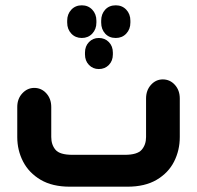

<svg xmlns="http://www.w3.org/2000/svg" viewBox="-20 -703 742 723"><path d="M288 -683Q312 -683 327.5 -666.5Q343 -650 343 -625V-618Q343 -593 327.5 -576.5Q312 -560 288 -560Q264 -560 248.5 -576.5Q233 -593 233 -618V-625Q233 -650 248.5 -666.5Q264 -683 288 -683ZM416 -683Q440 -683 455.5 -666.5Q471 -650 471 -625V-618Q471 -593 455.5 -576.5Q440 -560 416 -560Q391 -560 376 -576.5Q361 -593 361 -618V-625Q361 -650 376 -666.5Q391 -683 416 -683ZM405 -498Q405 -474 390 -458.5Q375 -443 352 -443Q330 -443 315 -458.5Q300 -474 300 -498V-505Q300 -529 315 -544.5Q330 -560 352 -560Q375 -560 390 -544.5Q405 -529 405 -505ZM460 0H243Q177 0 133 -26Q89 -52 67 -94.5Q45 -137 45 -187V-300Q45 -331 64 -351.5Q83 -372 109 -372Q136 -372 154.5 -351.5Q173 -331 173 -300V-187Q173 -158 189 -139Q205 -120 253 -120H450Q497 -120 513.5 -139Q530 -158 530 -187V-332Q530 -363 548.5 -383.5Q567 -404 593 -404Q620 -404 638.5 -383.5Q657 -363 657 -332V-187Q657 -137 635.5 -94.5Q614 -52 570 -26Q526 0 460 0Z"/></svg>

Font: Beiruti ExtraBold
Style: Regular
Weight: 800
Designer: Arlette Boutros
Foundry: Boutros
Version: Version 1.41